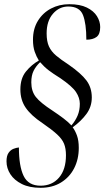

<svg xmlns="http://www.w3.org/2000/svg" viewBox="-20 -779 508 914"><path d="M173 115Q120 115 84 97Q48 79 29.5 50.5Q11 22 11 -11Q11 -37 20.5 -51Q30 -65 44 -70.5Q58 -76 70 -77Q70 12 92.5 58.5Q115 105 173 105Q228 105 261 66.5Q294 28 294 -40Q294 -72 285 -94.5Q276 -117 251.5 -139.5Q227 -162 182 -193Q128 -229 102.5 -266Q77 -303 77 -353Q77 -406 103.5 -438.5Q130 -471 165 -491Q154 -508 145.5 -532Q137 -556 137 -590Q137 -642 160.5 -680Q184 -718 223 -738.5Q262 -759 310 -759Q361 -759 393.5 -743Q426 -727 441.5 -702Q457 -677 457 -650Q457 -616 439.5 -603Q422 -590 391 -590Q391 -667 375 -707.5Q359 -748 305 -748Q262 -748 232 -713.5Q202 -679 202 -620Q202 -582 213 -558Q224 -534 247 -514.5Q270 -495 307 -471Q366 -430 391.5 -396Q417 -362 417 -315Q417 -271 391.5 -236.5Q366 -202 326 -173Q338 -157 346.5 -133.5Q355 -110 355 -75Q355 -21 333 22Q311 65 270 90Q229 115 173 115ZM320 -182Q339 -204 349.5 -229Q360 -254 360 -285Q360 -313 342 -340.5Q324 -368 267 -407Q233 -428 211.5 -444.5Q190 -461 171 -483Q151 -464 140 -442Q129 -420 129 -387Q129 -345 150.5 -317.5Q172 -290 229 -253Q259 -233 281.5 -216Q304 -199 320 -182Z"/></svg>

Font: Noto Serif Display Condensed
Style: Italic
Weight: 400
Width: 3
Italic angle: -12°
Designer: Monotype Design Team
Foundry: Monotype Imaging Inc.
Version: Version 2.009